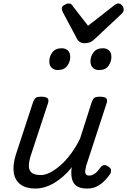

<svg xmlns="http://www.w3.org/2000/svg" viewBox="-20 -1074 735 1110"><path d="M184 16Q130 16 98 -8Q66 -32 59.5 -76.5Q53 -121 72 -181L171 -483Q178 -503 187.5 -509Q197 -515 216 -515Q247 -515 255.5 -505.5Q264 -496 257 -476L158 -175Q146 -137 147 -112Q148 -87 164.5 -74.5Q181 -62 215 -62Q242 -62 271.5 -77.5Q301 -93 332 -120.5Q363 -148 391.5 -187Q420 -226 443 -273L510 -483Q517 -503 526.5 -509Q536 -515 555 -515Q586 -515 594.5 -505.5Q603 -496 596 -476L478 -115Q475 -102 473 -89Q471 -76 476 -67.5Q481 -59 496 -59Q509 -59 521.5 -66Q534 -73 544 -84.5Q554 -96 562 -107Q568 -116 579 -119Q590 -122 605 -112Q621 -102 622 -91.5Q623 -81 618 -70Q607 -53 588 -32.5Q569 -12 543.5 2Q518 16 485 16Q452 16 433 7Q414 -2 405 -18Q396 -34 393.5 -54Q391 -74 393 -96L396 -108Q372 -78 346 -55Q320 -32 293 -16Q266 0 238.5 8Q211 16 184 16ZM313 -669Q293 -669 279 -682Q265 -695 265 -720Q265 -747 282.5 -771Q300 -795 337 -795Q358 -795 372 -782.5Q386 -770 386 -744Q386 -717 368.5 -693Q351 -669 313 -669ZM552 -669Q531 -669 517 -682Q503 -695 503 -720Q503 -747 520.5 -771Q538 -795 575 -795Q596 -795 610 -782.5Q624 -770 624 -744Q624 -717 607 -693Q590 -669 552 -669ZM664 -1054Q676 -1054 685.5 -1043Q695 -1032 695 -1020Q695 -1010 691.5 -1004.5Q688 -999 684 -995L525 -846Q511 -833 497.5 -828.5Q484 -824 467 -824Q454 -824 443 -830.5Q432 -837 425 -850L344 -1002Q340 -1010 338.5 -1015.5Q337 -1021 337 -1025Q337 -1037 352 -1045.5Q367 -1054 376 -1054Q387 -1054 392.5 -1049Q398 -1044 402 -1037L489 -925L635 -1039Q642 -1044 648.5 -1049Q655 -1054 664 -1054Z"/></svg>

Font: Playwrite NO
Style: Regular
Weight: 400
Designer: Veronika Burian, José Scaglione
Foundry: TypeTogether
Version: Version 1.002